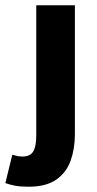

<svg xmlns="http://www.w3.org/2000/svg" viewBox="-72 -516 370 732"><path d="M36.2 195.9Q5.8 195.9 -15.1 191.9Q-35.9 187.9 -51.6 181.9L-25.1 74Q-14.6 77 -5.2 78.9Q4.1 80.8 13.5 80.8Q43.2 80.8 54.7 61.4Q66.2 42 66.2 0.7V-496H213.5V-3.6Q213.5 50.7 197.4 96.2Q181.3 141.6 142.5 168.8Q103.8 195.9 36.2 195.9Z"/></svg>

Font: Source Sans 3
Style: Regular
Weight: 200
Designer: Paul D. Hunt
Foundry: Adobe
Version: Version 3.046;hotconv 1.0.118;makeotfexe 2.5.65603